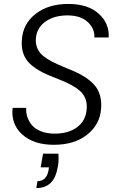

<svg xmlns="http://www.w3.org/2000/svg" viewBox="-20 -727 612 973"><path d="M198.2 51.8H275.9Q278.8 89.8 272.9 119.1Q262.7 175.8 235.6 200.9Q208.5 226.1 164.1 226.1L169.9 190.9Q216.8 190.9 226.1 134.8L228 121.1H186ZM492.2 -175.8Q486.8 -96.7 422.1 -44.9Q357.4 6.8 252.9 6.8Q150.4 6.8 92.5 -45.7Q34.7 -98.1 43.9 -180.2H112.8Q111.3 -156.7 118.4 -134.8Q125.5 -112.8 141.4 -93.3Q157.2 -73.7 187.3 -61.8Q217.3 -49.8 257.8 -49.8Q327.1 -49.8 370.6 -82.3Q414.1 -114.7 418.9 -170.9Q422.4 -202.1 412.8 -226.6Q403.3 -251 384.3 -267.3Q365.2 -283.7 339.8 -297.1Q314.5 -310.5 285.6 -322Q256.8 -333.5 228 -345.2Q199.2 -356.9 173.3 -372.6Q147.5 -388.2 127.9 -407.7Q108.4 -427.2 98.1 -456.5Q87.9 -485.8 90.8 -522.9Q94.7 -604.5 159.4 -655.8Q224.1 -707 326.2 -707Q424.8 -707 479.7 -658.2Q534.7 -609.4 530.8 -537.1H458Q461.4 -580.1 425.5 -614.5Q389.6 -648.9 321.8 -648.9Q255.4 -648.9 211.2 -618.2Q167 -587.4 162.1 -534.2Q159.2 -505.4 169.2 -482.4Q179.2 -459.5 198.7 -443.6Q218.3 -427.7 244.1 -414.6Q270 -401.4 299.1 -389.4Q328.1 -377.4 357.2 -365Q386.2 -352.5 412.1 -335.4Q438 -318.4 457.3 -297.4Q476.6 -276.4 486.1 -245.4Q495.6 -214.4 492.2 -175.8Z"/></svg>

Font: SVN-Poppins Light
Style: Italic
Weight: 300
Italic angle: -10°
Designer: Ninad Kale (Devanagari), Jonny Pinhorn (Latin)
Foundry: Indian Type Foundry
Version: Version 3.002 2017